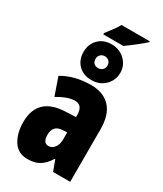

<svg xmlns="http://www.w3.org/2000/svg" viewBox="-238 -1050 970 1146"><g transform="rotate(30 247.5 -477.0)"><path d="M438 -958Q420 -941 380.5 -910Q341 -879 315 -861H177V-870Q209 -912 222 -930Q235 -948 243 -964H438ZM380 -713Q380 -661 343.5 -625Q307 -589 251 -589Q195 -589 161 -623.5Q127 -658 127 -712Q127 -766 161.5 -800.5Q196 -835 251 -835Q305 -835 342.5 -799.5Q380 -764 380 -713ZM210 -712Q210 -693 220.5 -682Q231 -671 251 -671Q268 -671 280 -682.5Q292 -694 292 -712Q292 -730 280.5 -741.5Q269 -753 251 -753Q234 -753 222 -741.5Q210 -730 210 -712ZM446 -363V0H328L301 -73H298Q270 -29 238 -9.5Q206 10 156 10Q90 10 57.5 -42Q25 -94 25 -169Q25 -341 211 -349L283 -352V-366Q283 -434 230 -434Q182 -434 111 -392L69 -513Q153 -563 267 -563Q352 -563 399 -512.5Q446 -462 446 -363ZM253 -245Q188 -242 188 -176Q188 -120 226 -120Q250 -120 266.5 -141.5Q283 -163 283 -198V-247Z"/></g></svg>

Font: Noto Sans UI CondBlack
Style: Regular
Weight: 900
Width: 3
Designer: Monotype Design Team
Foundry: Monotype Imaging Inc.
Version: Version 1.001